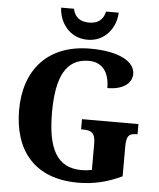

<svg xmlns="http://www.w3.org/2000/svg" viewBox="-61 -985 865 1047"><g transform="rotate(5 371.0 -461.5)"><path d="M389 -771C491 -771 544 -858 546 -933H477C466 -885 435 -865 389 -865C343 -865 311 -885 301 -933H231C233 -858 286 -771 389 -771ZM405 10C492 10 568 -9 645 -46V-206C645 -262 656 -281 696 -281H706V-337H397V-281H413C458 -281 475 -262 475 -210V-66C455 -62 436 -60 419 -60C281 -60 231 -166 231 -358C231 -551 280 -657 407 -657C481 -657 520 -604 520 -518C611 -518 654 -559 654 -607C654 -672 571 -724 409 -724C174 -724 51 -574 51 -358C51 -137 166 10 405 10Z"/></g></svg>

Font: Noto Serif Bengali SemiCondensed ExtraBold
Style: Regular
Weight: 800
Width: 4
Designer: Juan Bruce, Universal Thirst, Indian Type Foundry and the Monotype Design Team.
Foundry: Monotype Imaging Inc.
Version: Version 2.003